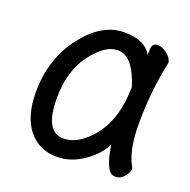

<svg xmlns="http://www.w3.org/2000/svg" viewBox="-99 -588 698 707"><g transform="rotate(20 250.0 -234.0)"><path d="M194.8 23.9Q124 23.9 82.5 -28.1Q41 -80.1 41 -174.8Q41 -304.2 113 -398.2Q185.1 -492.2 272.9 -492.2Q355 -492.2 380.9 -442.9Q380.9 -444.8 381.8 -467.5Q382.8 -490.2 404.8 -490.2Q421.9 -490.2 441.4 -475.1Q460.9 -460 462.9 -441.9Q437 -321.8 437 -192.9Q437 -92.8 467.8 -37.1L471.2 -29.8Q471.2 -17.1 457 1Q442.9 19 421.9 19Q401.9 19 390.4 -4.4Q378.9 -27.8 373.5 -57.4Q368.2 -86.9 367.2 -86.9Q348.1 -44.9 298.6 -10.5Q249 23.9 194.8 23.9ZM193.8 -47.9Q233.9 -47.9 270 -77.1Q360.8 -149.9 366.2 -295.9Q366.2 -304.2 367.2 -311Q333 -421.9 272.9 -421.9Q223.1 -421.9 172.1 -354Q121.1 -286.1 121.1 -180.2Q121.1 -47.9 193.8 -47.9Z"/></g></svg>

Font: LXGW WenKai Mono GB Screen
Style: Regular
Weight: 400
Monospace: yes
Designer: LXGW / Fontworks Inc.
Foundry: LXGW / Fontworks Inc.
Version: Version 1.510;January 18,2025